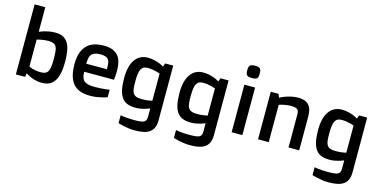

<svg xmlns="http://www.w3.org/2000/svg" viewBox="-89 -1262 4008 2009"><g transform="rotate(15 1915.0 -257.5)"><path d="M81.1 -758.8H196.8V-493.2Q219.7 -502.9 246.6 -511.2Q270 -518.1 301.3 -523.9Q332.5 -529.8 369.1 -529.8Q420.9 -529.8 454.8 -511.5Q488.8 -493.2 508.8 -458.3Q528.8 -423.3 536.9 -373.3Q544.9 -323.2 544.9 -259.8Q544.9 -183.6 532.7 -131.3Q520.5 -79.1 497.6 -46.4Q474.6 -13.7 440.7 0.7Q406.7 15.1 363.8 15.1Q326.7 15.1 294.7 6.6Q262.7 -2 238.8 -12.7Q210.9 -25.4 188 -41L181.2 0H81.1ZM196.8 -116.2Q212.4 -108.4 232.4 -102.5Q249.5 -97.2 273.4 -93Q297.4 -88.9 327.1 -88.9Q356.4 -88.9 375 -97.4Q393.6 -106 404.1 -125.2Q414.6 -144.5 418.7 -176Q422.9 -207.5 422.9 -253.9Q422.9 -305.7 419.4 -339.1Q416 -372.6 405 -392.1Q394 -411.6 372.8 -419.2Q351.6 -426.8 315.9 -426.8Q293.5 -426.8 272.5 -423.8Q251.5 -420.9 234.4 -417.5Q214.8 -413.1 196.8 -408.2Z M645.5 -263.2Q645.5 -343.8 666.5 -395.5Q687.5 -447.3 722.2 -477.1Q756.8 -506.8 801.3 -518.3Q845.7 -529.8 892.6 -529.8Q951.7 -529.8 990.5 -513.7Q1029.3 -497.6 1052.2 -468.5Q1075.2 -439.5 1084.5 -398.9Q1093.8 -358.4 1093.8 -309.6Q1093.8 -286.6 1092 -262.2Q1090.3 -237.8 1087.4 -211.9H764.6Q765.1 -177.2 772.2 -153.6Q779.3 -129.9 795.7 -115Q812 -100.1 839.1 -93.5Q866.2 -86.9 906.7 -86.9Q940.9 -86.9 970.7 -88.6Q1000.5 -90.3 1022.9 -92.8Q1049.3 -95.2 1070.8 -99.1V-18.1Q1045.9 -8.8 1016.6 -1.5Q991.7 4.9 958.5 10Q925.3 15.1 887.7 15.1Q830.1 15.1 785.2 0.7Q740.2 -13.7 709.2 -46.6Q678.2 -79.6 661.9 -132.8Q645.5 -186 645.5 -263.2ZM986.8 -298.8V-317.4Q986.8 -346.7 983.2 -368.4Q979.5 -390.1 968.3 -404.3Q957 -418.5 936.5 -425.3Q916 -432.1 881.8 -432.1Q845.2 -432.1 822 -423.6Q798.8 -415 785.9 -398.2Q772.9 -381.3 768.3 -356.4Q763.7 -331.5 763.7 -298.8Z M1251 128.9Q1268.6 132.8 1291.5 135.3Q1311 137.7 1338.6 139.4Q1366.2 141.1 1399.9 141.1Q1440.9 141.1 1466.6 137.9Q1492.2 134.8 1506.6 126.7Q1521 118.7 1526.4 104.7Q1531.7 90.8 1531.7 69.8V-20Q1509.8 -10.7 1485.4 -3.4Q1463.9 2.9 1436.8 8.1Q1409.7 13.2 1379.9 13.2Q1328.6 13.2 1291.7 -0.7Q1254.9 -14.6 1231.2 -46.9Q1207.5 -79.1 1196.3 -131.3Q1185.1 -183.6 1185.1 -259.8Q1185.1 -322.3 1197.3 -371.8Q1209.5 -421.4 1233.2 -455.8Q1256.8 -490.2 1291.7 -508.5Q1326.7 -526.9 1372.1 -526.9Q1410.6 -526.9 1442.6 -519Q1474.6 -511.2 1498 -502Q1524.9 -490.7 1546.9 -477.1L1560.1 -515.1H1647.9V77.1Q1647.9 123.5 1634.5 155.5Q1621.1 187.5 1594 207.3Q1566.9 227.1 1526.4 235.6Q1485.8 244.1 1432.1 244.1Q1397.9 244.1 1365.7 239.5Q1333.5 234.9 1307.6 229Q1277.3 222.7 1251 213.9ZM1420.9 -90.8Q1441.4 -90.8 1461.2 -92.5Q1481 -94.2 1496.6 -96.7Q1515.1 -99.1 1531.7 -103V-397.9Q1512.7 -404.8 1490.7 -410.2Q1472.2 -415 1448.2 -418.9Q1424.3 -422.9 1398.9 -422.9Q1373 -422.9 1355.5 -414.6Q1337.9 -406.2 1327.1 -386.7Q1316.4 -367.2 1311.8 -335Q1307.1 -302.7 1307.1 -254.9Q1307.1 -210.9 1310.1 -179.7Q1313 -148.4 1324.2 -128.7Q1335.4 -108.9 1358.4 -99.9Q1381.3 -90.8 1420.9 -90.8Z M1850.6 128.9Q1868.2 132.8 1891.1 135.3Q1910.6 137.7 1938.2 139.4Q1965.8 141.1 1999.5 141.1Q2040.5 141.1 2066.2 137.9Q2091.8 134.8 2106.2 126.7Q2120.6 118.7 2126 104.7Q2131.3 90.8 2131.3 69.8V-20Q2109.4 -10.7 2085 -3.4Q2063.5 2.9 2036.4 8.1Q2009.3 13.2 1979.5 13.2Q1928.2 13.2 1891.4 -0.7Q1854.5 -14.6 1830.8 -46.9Q1807.1 -79.1 1795.9 -131.3Q1784.7 -183.6 1784.7 -259.8Q1784.7 -322.3 1796.9 -371.8Q1809.1 -421.4 1832.8 -455.8Q1856.4 -490.2 1891.4 -508.5Q1926.3 -526.9 1971.7 -526.9Q2010.3 -526.9 2042.2 -519Q2074.2 -511.2 2097.7 -502Q2124.5 -490.7 2146.5 -477.1L2159.7 -515.1H2247.6V77.1Q2247.6 123.5 2234.1 155.5Q2220.7 187.5 2193.6 207.3Q2166.5 227.1 2126 235.6Q2085.4 244.1 2031.7 244.1Q1997.6 244.1 1965.3 239.5Q1933.1 234.9 1907.2 229Q1877 222.7 1850.6 213.9ZM2020.5 -90.8Q2041 -90.8 2060.8 -92.5Q2080.6 -94.2 2096.2 -96.7Q2114.7 -99.1 2131.3 -103V-397.9Q2112.3 -404.8 2090.3 -410.2Q2071.8 -415 2047.9 -418.9Q2023.9 -422.9 1998.5 -422.9Q1972.7 -422.9 1955.1 -414.6Q1937.5 -406.2 1926.8 -386.7Q1916 -367.2 1911.4 -335Q1906.7 -302.7 1906.7 -254.9Q1906.7 -210.9 1909.7 -179.7Q1912.6 -148.4 1923.8 -128.7Q1935.1 -108.9 1958 -99.9Q1981 -90.8 2020.5 -90.8Z M2476.6 -602.5Q2456.5 -602.5 2443.6 -605.5Q2430.7 -608.4 2422.6 -615.7Q2414.6 -623 2411.4 -635.7Q2408.2 -648.4 2408.2 -668.5Q2408.2 -688.5 2411.4 -701.4Q2414.6 -714.4 2422.6 -722.2Q2430.7 -730 2443.6 -732.9Q2456.5 -735.8 2476.6 -735.8Q2496.6 -735.8 2509.5 -732.9Q2522.5 -730 2530.3 -722.2Q2538.1 -714.4 2541 -701.4Q2543.9 -688.5 2543.9 -668.5Q2543.9 -648.4 2541 -635.7Q2538.1 -623 2530.3 -615.7Q2522.5 -608.4 2509.5 -605.5Q2496.6 -602.5 2476.6 -602.5ZM2418.5 -515.1H2534.7V0H2418.5Z M2704.6 -515.1H2789.6L2803.7 -477.1Q2830.6 -491.7 2862.3 -503.4Q2889.6 -513.2 2925.3 -521.5Q2960.9 -529.8 3001.5 -529.8Q3077.6 -529.8 3114 -490Q3150.4 -450.2 3150.4 -365.2V0H3034.7V-351.1Q3034.7 -371.1 3032 -385.5Q3029.3 -399.9 3020.5 -408.9Q3011.7 -418 2995.1 -422.4Q2978.5 -426.8 2950.7 -426.8Q2921.4 -426.8 2897.5 -423.1Q2873.5 -419.4 2856.4 -415.5Q2836.4 -410.6 2820.3 -404.8V0H2704.6Z M3352.1 128.9Q3369.6 132.8 3392.6 135.3Q3412.1 137.7 3439.7 139.4Q3467.3 141.1 3501 141.1Q3542 141.1 3567.6 137.9Q3593.3 134.8 3607.7 126.7Q3622.1 118.7 3627.4 104.7Q3632.8 90.8 3632.8 69.8V-20Q3610.8 -10.7 3586.4 -3.4Q3564.9 2.9 3537.8 8.1Q3510.7 13.2 3481 13.2Q3429.7 13.2 3392.8 -0.7Q3356 -14.6 3332.3 -46.9Q3308.6 -79.1 3297.4 -131.3Q3286.1 -183.6 3286.1 -259.8Q3286.1 -322.3 3298.3 -371.8Q3310.5 -421.4 3334.2 -455.8Q3357.9 -490.2 3392.8 -508.5Q3427.7 -526.9 3473.1 -526.9Q3511.7 -526.9 3543.7 -519Q3575.7 -511.2 3599.1 -502Q3626 -490.7 3647.9 -477.1L3661.1 -515.1H3749V77.1Q3749 123.5 3735.6 155.5Q3722.2 187.5 3695.1 207.3Q3668 227.1 3627.4 235.6Q3586.9 244.1 3533.2 244.1Q3499 244.1 3466.8 239.5Q3434.6 234.9 3408.7 229Q3378.4 222.7 3352.1 213.9ZM3522 -90.8Q3542.5 -90.8 3562.3 -92.5Q3582 -94.2 3597.7 -96.7Q3616.2 -99.1 3632.8 -103V-397.9Q3613.8 -404.8 3591.8 -410.2Q3573.2 -415 3549.3 -418.9Q3525.4 -422.9 3500 -422.9Q3474.1 -422.9 3456.5 -414.6Q3439 -406.2 3428.2 -386.7Q3417.5 -367.2 3412.8 -335Q3408.2 -302.7 3408.2 -254.9Q3408.2 -210.9 3411.1 -179.7Q3414.1 -148.4 3425.3 -128.7Q3436.5 -108.9 3459.5 -99.9Q3482.4 -90.8 3522 -90.8Z"/></g></svg>

Font: Doppio One
Style: Regular
Weight: 400
Designer: Szymon Celej
Foundry: Szymon Celej
Version: Version 1.002